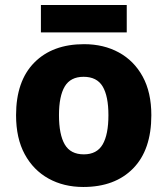

<svg xmlns="http://www.w3.org/2000/svg" viewBox="-20 -735 667 765"><path d="M583 -276Q583 -138 510.5 -64Q438 10 312 10Q234 10 173.5 -23.5Q113 -57 78.5 -120.5Q44 -184 44 -276Q44 -412 116.5 -485.5Q189 -559 315 -559Q393 -559 453.5 -526Q514 -493 548.5 -430Q583 -367 583 -276ZM215 -276Q215 -199 238 -159.5Q261 -120 314 -120Q366 -120 389 -159.5Q412 -199 412 -276Q412 -352 389 -390.5Q366 -429 313 -429Q261 -429 238 -390.5Q215 -352 215 -276ZM485 -715V-606H143V-715Z"/></svg>

Font: Noto Sans Sinhala UI ExtraBold
Style: Regular
Weight: 800
Designer: Jelle Bosma - Monotype Design Team
Foundry: Monotype Imaging Inc.
Version: Version 2.006; ttfautohint (v1.8.4.7-5d5b)